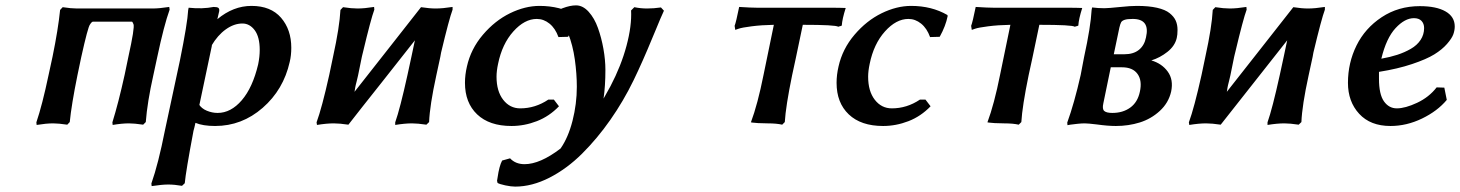

<svg xmlns="http://www.w3.org/2000/svg" viewBox="-20 -462 5468 719"><path d="M268.1 -430.2H551.8Q576.2 -430.2 613.8 -436L615.2 -425.8Q594.2 -367.7 568.8 -248L554.2 -180.2Q531.7 -80.1 525.9 -4.9L516.1 4.9Q482.9 0 462.9 0Q436.5 0 401.9 5.9L400.9 -3.9Q423.3 -75.7 446.8 -182.1L460.9 -250Q484.9 -358.4 480 -371.1Q476.1 -380.9 474.1 -380.9H328.1Q323.7 -380.9 316.9 -370.1Q309.1 -360.4 284.2 -248L270 -180.2Q247.6 -69.8 241.2 -4.9L231.9 4.9Q198.7 0 179.2 0Q153.3 0 117.2 5.9L116.2 -3.9Q138.2 -68.4 162.1 -182.1L176.8 -250Q197.8 -352.5 205.1 -424.8L214.8 -435.1Q246.6 -430.2 268.1 -430.2Z M773.9 -293 726.6 -68.8 724.6 -71.8Q734.4 -55.7 754.4 -47.4Q774.4 -39.1 794.9 -39.1Q844.7 -39.1 885.5 -86.7Q926.3 -134.3 946.8 -221.2Q952.6 -249.5 952.6 -274.9Q952.6 -323.7 933.8 -348.9Q915 -374 887.7 -374Q856.4 -374 825.7 -352.1Q794.9 -330.1 772 -291ZM921.9 -439.9Q994.1 -439.9 1032.5 -395.5Q1070.8 -351.1 1070.8 -283.2Q1070.8 -253.9 1064.9 -230Q1041.5 -126 963.6 -58.1Q885.7 9.8 785.6 9.8Q739.7 9.8 711.9 -2Q710.9 3.4 708.3 13.9Q705.6 24.4 704.6 27.8Q675.8 180.7 671.9 224.1L661.6 233.9Q633.3 229 609.9 229Q586.9 229 547.9 234.9L546.9 225.1Q572.8 151.9 597.7 25.9L653.8 -235.8Q682.1 -375.5 684.6 -423.8Q684.6 -424.3 685.5 -428.5Q686.5 -432.6 686.5 -433.1Q738.8 -427.7 779.8 -436Q793.5 -436 797.9 -432.4Q802.2 -428.7 800.8 -419.9Q799.8 -415 797.4 -405Q794.9 -395 793.9 -390.1Q853.5 -439.9 921.9 -439.9Z M1227.5 -251Q1251.5 -360.4 1254.9 -424.8L1264.6 -435.1Q1296.4 -430.2 1318.8 -430.2Q1344.7 -430.2 1380.9 -436L1381.8 -425.8Q1369.1 -392.1 1338.9 -265.1Q1338.4 -262.7 1336.9 -257.1Q1335.4 -251.5 1335 -249L1320.8 -179.2Q1317.9 -166 1315.4 -156.5Q1313 -147 1312.3 -144.3Q1311.5 -141.6 1310.5 -135.7Q1309.6 -129.9 1307.6 -118.2Q1352.1 -174.3 1436 -281.5Q1520 -388.7 1556.6 -435.1Q1588.4 -430.2 1611.8 -430.2Q1637.7 -430.2 1674.8 -436V-425.8Q1662.1 -392.1 1631.8 -265.1Q1631.8 -263.7 1628.9 -249L1613.8 -179.2Q1589.4 -67.4 1586.9 -4.9L1576.7 4.9Q1543.5 0 1522.9 0Q1496.1 0 1460 5.9V-3.9Q1478 -54.7 1505.9 -181.2L1521 -251Q1532.7 -303.7 1533.7 -311Q1493.2 -258.8 1410.2 -154.3Q1327.1 -49.8 1284.7 4.9Q1251.5 0 1230 0Q1203.1 0 1167 5.9L1165.5 -3.9Q1185.5 -58.1 1212.9 -181.2Z M1990.2 -391.1Q1944.3 -391.1 1902.3 -344.2Q1860.4 -297.4 1845.2 -223.1Q1839.4 -196.3 1839.4 -174.8Q1839.4 -120.6 1864.3 -88.4Q1889.2 -56.2 1928.2 -56.2Q1984.4 -56.2 2033.2 -88.9H2054.2L2073.2 -64Q2037.1 -26.4 1990.5 -8.3Q1943.8 9.8 1895.5 9.8Q1812.5 9.8 1766.8 -33.7Q1721.2 -77.1 1721.2 -151.9Q1721.2 -181.6 1728.5 -212.9Q1743.2 -278.8 1788.3 -331.8Q1833.5 -384.8 1889.9 -412.4Q1946.3 -439.9 2000.5 -439.9Q2077.1 -439.9 2136.2 -405.8L2137.2 -401.9Q2129.9 -364.7 2107.4 -324.2L2071.3 -323.2Q2059.6 -356 2037.8 -373.5Q2016.1 -391.1 1990.2 -391.1Z M2039.1 -373 2037.1 -405.8Q2059.1 -420.9 2087.2 -431.4Q2115.2 -441.9 2137.2 -441.9Q2162.6 -441.9 2184.3 -418Q2206.1 -394 2219.2 -357.2Q2232.4 -320.3 2239.7 -279.1Q2247.1 -237.8 2247.1 -200.2Q2247.1 -140.6 2240.2 -92.8Q2250 -109.4 2266.1 -139.2Q2306.2 -215.8 2326.2 -290.8Q2346.2 -365.7 2343.3 -422.9L2355.5 -435.1Q2378.9 -430.2 2403.3 -430.2Q2428.2 -430.2 2455.1 -434.1L2466.3 -421.9Q2460 -408.2 2452.6 -391.1Q2445.3 -374 2436.8 -353Q2428.2 -332 2423.3 -320.8Q2386.2 -230.5 2352.5 -161.1Q2314.5 -83 2265.6 -13.2Q2216.8 56.6 2159.9 113.3Q2103 169.9 2037.6 203.4Q1972.2 236.8 1909.2 236.8Q1894 236.8 1872.3 232.2Q1850.6 227.5 1843.3 223.1L1841.3 214.8Q1841.8 212.9 1842.3 209Q1842.8 205.1 1843.3 203.1Q1849.6 159.2 1860.4 139.2L1890.1 130.9Q1910.6 152.8 1944.3 152.8Q2002.4 152.8 2079.1 94.2Q2107.9 53.2 2124 -9.8Q2140.1 -72.8 2140.1 -137.2Q2140.1 -185.5 2132.6 -239.3Q2125 -293 2107.7 -336.4Q2090.3 -379.9 2067.4 -379.9Z M2839.4 -182.1Q2867.2 -318.8 2877.9 -369.1Q2831.1 -368.2 2794.9 -363.5Q2758.8 -358.9 2746.1 -354.5L2733.4 -350.1L2731 -365.2Q2736.3 -378.4 2748 -436Q2793.5 -433.1 2814.9 -433.1H3075.2Q3129.9 -433.1 3147 -432.1Q3133.8 -390.6 3132.3 -366.2Q3131.8 -365.7 3128.7 -364.7Q3125.5 -363.8 3122.3 -363Q3119.1 -362.3 3119.1 -361.8Q3109.4 -369.1 2986.3 -369.1Q2953.6 -211.9 2946.3 -180.2Q2922.4 -64 2918.9 -4.9L2909.2 4.9Q2888.2 0 2855 0Q2835 0 2819.3 -1Q2803.7 -2 2797.9 -2.9L2792 -3.9Q2817.4 -71.8 2839.4 -182.1Z M3381.8 -391.1Q3335.9 -391.1 3293.9 -344.2Q3252 -297.4 3236.8 -223.1Q3231 -196.3 3231 -174.8Q3231 -120.6 3255.9 -88.4Q3280.8 -56.2 3319.8 -56.2Q3376 -56.2 3424.8 -88.9H3445.8L3464.8 -64Q3428.7 -26.4 3382.1 -8.3Q3335.4 9.8 3287.1 9.8Q3204.1 9.8 3158.4 -33.7Q3112.8 -77.1 3112.8 -151.9Q3112.8 -181.6 3120.1 -212.9Q3134.8 -278.8 3179.9 -331.8Q3225.1 -384.8 3281.5 -412.4Q3337.9 -439.9 3392.1 -439.9Q3468.8 -439.9 3527.8 -405.8L3528.8 -401.9Q3521.5 -364.7 3499 -324.2L3462.9 -323.2Q3451.2 -356 3429.4 -373.5Q3407.7 -391.1 3381.8 -391.1Z M3725.1 -182.1Q3752.9 -318.8 3763.7 -369.1Q3716.8 -368.2 3680.7 -363.5Q3644.5 -358.9 3631.8 -354.5L3619.1 -350.1L3616.7 -365.2Q3622.1 -378.4 3633.8 -436Q3679.2 -433.1 3700.7 -433.1H3960.9Q4015.6 -433.1 4032.7 -432.1Q4019.5 -390.6 4018.1 -366.2Q4017.6 -365.7 4014.4 -364.7Q4011.2 -363.8 4008.1 -363Q4004.9 -362.3 4004.9 -361.8Q3995.1 -369.1 3872.1 -369.1Q3839.4 -211.9 3832 -180.2Q3808.1 -64 3804.7 -4.9L3794.9 4.9Q3773.9 0 3740.7 0Q3720.7 0 3705.1 -1Q3689.5 -2 3683.6 -2.9L3677.7 -3.9Q3703.1 -71.8 3725.1 -182.1Z M4150.9 -258.8H4190.4Q4224.6 -258.8 4245.1 -275.4Q4265.6 -292 4271.5 -321.8Q4287.6 -391.1 4221.7 -391.1Q4201.2 -391.1 4191.4 -387.7Q4181.6 -384.3 4178.5 -378.7Q4175.3 -373 4171.9 -358.9Q4168.5 -340.3 4161.1 -307.4Q4153.8 -274.4 4150.9 -258.8ZM4139.6 -210 4111.8 -75.2Q4106.9 -53.7 4115.2 -46.4Q4123.5 -39.1 4145.5 -39.1Q4185.1 -39.1 4212.6 -59.1Q4240.2 -79.1 4248.5 -118.2Q4257.8 -159.7 4240 -184.8Q4222.2 -210 4181.6 -210ZM4158.7 9.8Q4128.4 9.8 4086.4 3.9Q4054.2 0 4041.5 0Q4030.3 0 4014.4 1.7Q3998.5 3.4 3987.8 4.9L3977.5 6.8L3976.6 -2.9Q4002.9 -75.2 4026.9 -181.2Q4028.8 -191.9 4033.2 -214.4Q4037.6 -236.8 4039.6 -248Q4064.5 -361.8 4067.9 -424.8Q4067.9 -425.3 4068.8 -429.4Q4069.8 -433.6 4069.8 -434.1Q4092.3 -431.2 4115.7 -431.2Q4129.4 -431.2 4176.8 -436Q4212.9 -439.9 4237.8 -439.9Q4281.7 -439.9 4312.7 -432.9Q4343.8 -425.8 4359.9 -412.8Q4376 -399.9 4382.8 -384.8Q4389.6 -369.6 4389.6 -350.1Q4389.6 -331.5 4386.7 -319.8Q4379.9 -290 4351.8 -267.8Q4323.7 -245.6 4291.5 -235.8Q4331.1 -224.1 4353 -193.8Q4375 -163.6 4365.7 -119.1Q4356 -76.7 4323.2 -46.6Q4290.5 -16.6 4248.3 -3.4Q4206.1 9.8 4158.7 9.8Z M4494.1 -251Q4518.1 -360.4 4521.5 -424.8L4531.2 -435.1Q4563 -430.2 4585.4 -430.2Q4611.3 -430.2 4647.5 -436L4648.4 -425.8Q4635.7 -392.1 4605.5 -265.1Q4605 -262.7 4603.5 -257.1Q4602.1 -251.5 4601.6 -249L4587.4 -179.2Q4584.5 -166 4582 -156.5Q4579.6 -147 4578.9 -144.3Q4578.1 -141.6 4577.1 -135.7Q4576.2 -129.9 4574.2 -118.2Q4618.7 -174.3 4702.6 -281.5Q4786.6 -388.7 4823.2 -435.1Q4855 -430.2 4878.4 -430.2Q4904.3 -430.2 4941.4 -436V-425.8Q4928.7 -392.1 4898.4 -265.1Q4898.4 -263.7 4895.5 -249L4880.4 -179.2Q4856 -67.4 4853.5 -4.9L4843.3 4.9Q4810.1 0 4789.6 0Q4762.7 0 4726.6 5.9V-3.9Q4744.6 -54.7 4772.5 -181.2L4787.6 -251Q4799.3 -303.7 4800.3 -311Q4759.8 -258.8 4676.8 -154.3Q4593.8 -49.8 4551.3 4.9Q4518.1 0 4496.6 0Q4469.7 0 4433.6 5.9L4432.1 -3.9Q4452.1 -58.1 4479.5 -181.2Z M5427.7 -362.8Q5427.7 -348.6 5422.4 -333.5Q5417 -318.4 5398.7 -297.4Q5380.4 -276.4 5351.1 -258.3Q5321.8 -240.2 5268.1 -222.2Q5214.4 -204.1 5144 -192.9V-167Q5144 -108.9 5162.6 -82.5Q5181.2 -56.2 5210.9 -56.2Q5242.2 -56.2 5286.9 -77.1Q5331.5 -98.1 5359.9 -134.8L5388.7 -133.8L5397.9 -87.9Q5362.8 -45.9 5305.2 -18.1Q5247.6 9.8 5187 9.8Q5111.8 9.8 5069.8 -35.9Q5027.8 -81.5 5027.8 -151.9Q5027.8 -226.6 5059.8 -291.5Q5091.8 -356.4 5154.3 -397.7Q5216.8 -439 5296.9 -439Q5358.9 -439 5393.3 -419.2Q5427.7 -399.4 5427.7 -362.8ZM5313 -356.9Q5313 -373.5 5303.2 -383.8Q5293.5 -394 5274.9 -394Q5240.7 -394 5206.1 -356.7Q5171.4 -319.3 5152.8 -242.2Q5185.5 -248 5212.6 -256.8Q5239.7 -265.6 5263.2 -279.1Q5286.6 -292.5 5299.8 -312.5Q5313 -332.5 5313 -356.9Z"/></svg>

Font: Linear Smooth
Style: Bold Italic
Weight: 700
Designer: Philipp H. Poll, Flanker
Foundry: Philipp H. Poll, reworked by Flanker
Version: Version 1.061 | FøM Fix